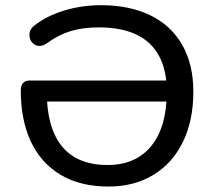

<svg xmlns="http://www.w3.org/2000/svg" viewBox="-20 -699 812 729"><path d="M58.9 -354.7Q58.9 -374 67.3 -383.7Q75.7 -393.3 92.8 -393.3H640.8V-313.6H131.6L157.4 -352.8Q157.4 -214.3 215.3 -143.4Q273.2 -72.5 388.4 -72.5Q495.4 -72.5 554.3 -144.6Q613.3 -216.8 613.3 -351.5Q613.3 -433 583.4 -487.5Q553.5 -542.1 496.3 -568.5Q439.2 -595 354.6 -595Q294.2 -595 247.4 -580.6Q200.6 -566.2 158 -534.6Q133.5 -518 113.6 -528.8Q93.7 -539.6 91.9 -563.2Q90.1 -586.8 111.4 -602.7Q158.4 -639.4 224.6 -659.3Q290.8 -679.3 364.4 -679.3Q471.5 -679.3 550.3 -641.1Q629.1 -603 671.6 -529Q714.1 -454.9 714.1 -350.9Q714.1 -241.1 674.3 -159.7Q634.4 -78.3 561.5 -34.5Q488.7 9.3 392.5 9.3Q283.9 9.3 209.2 -35.8Q134.5 -80.8 96.7 -162.6Q58.9 -244.4 58.9 -354.7Z"/></svg>

Font: SN Pro Thin
Style: Regular
Weight: 200
Designer: Tobias Whetton
Foundry: Supernotes
Version: Version 1.003;Glyphs 3.3 (3324)